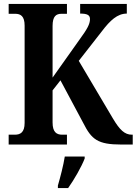

<svg xmlns="http://www.w3.org/2000/svg" viewBox="-20 -734 694 975"><path d="M24 0H320V-50H296C268 -50 247 -62 247 -112V-275L287 -326L403 -109C445 -26 476 0 596 0H654V-50H650C613 -50 588 -74 553 -133L380 -425L498 -576C539 -630 576 -665 624 -665V-714H387V-665C424 -665 437 -657 437 -637C437 -611 421 -584 386 -536L247 -340V-602C247 -652 265 -664 293 -664H320V-714H24V-664H57C85 -664 105 -652 105 -604V-110C105 -61 83 -50 55 -50H24ZM274 208V221H326C356 179 394 113 410 71V61H309C302 106 286 167 274 208Z"/></svg>

Font: Noto Serif Tamil Condensed
Style: Bold
Weight: 700
Width: 3
Designer: Indian Type Foundry, Tom Grace, and the Monotype Design Team
Foundry: Monotype Imaging Inc.
Version: Version 2.004